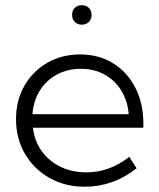

<svg xmlns="http://www.w3.org/2000/svg" viewBox="-20 -707 612 737"><path d="M504.4 -61Q414.6 9.8 305.2 9.8Q229.5 9.8 169.7 -24.2Q109.9 -58.1 75.7 -116.7Q41.5 -175.3 41.5 -249.5Q41.5 -321.3 73.5 -377.4Q105.5 -433.6 161.1 -465.8Q216.8 -498 287.6 -498Q359.4 -498 414.1 -464.1Q468.8 -430.2 499.5 -370.4Q530.3 -310.5 530.3 -231.9V-216.8H106.4Q112.3 -165.5 140.1 -127Q168 -88.4 212.2 -66.9Q256.3 -45.4 311 -45.4Q400.9 -45.4 476.1 -105ZM104.5 -268.6H474.1Q469.7 -320.8 445.3 -359.9Q420.9 -398.9 381.1 -420.9Q341.3 -442.9 290.5 -442.9Q239.3 -442.9 198.5 -420.9Q157.7 -398.9 133.1 -359.6Q108.4 -320.3 104.5 -268.6ZM293.9 -612.3Q277.3 -612.3 267.1 -622.8Q256.8 -633.3 256.8 -649.9Q256.8 -666.5 267.1 -676.8Q277.3 -687 293.9 -687Q310.5 -687 321 -676.8Q331.5 -666.5 331.5 -649.9Q331.5 -633.3 321 -622.8Q310.5 -612.3 293.9 -612.3Z"/></svg>

Font: Kumbh Sans Light
Style: Regular
Weight: 300
Version: Version 1.004